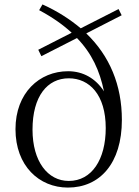

<svg xmlns="http://www.w3.org/2000/svg" viewBox="-20 -834 629 868"><path d="M291 -16C196 -16 127 -104 127 -248C127 -399 194 -480 291 -480C384 -480 458 -406 458 -255C458 -113 395 -16 291 -16ZM167 -580 328 -662C395 -593 431 -514 450 -421C413 -479 356 -512 288 -512C158 -512 50 -414 50 -250C50 -84 157 14 287 14C431 14 531 -95 531 -292C531 -449 476 -581 370 -683L530 -765L516 -793L345 -706C296 -747 239 -784 172 -814L157 -788C217 -756 265 -722 304 -686L153 -609Z"/></svg>

Font: Noto Serif HK Light
Style: Regular
Weight: 300
Designer: Ryoko NISHIZUKA 西塚涼子 (kana & ideographs); Frank Grießhammer (Latin, Greek & Cyrillic); Wenlong ZHANG 张文龙 (bopomofo); San
Foundry: Adobe
Version: Version 2.001;hotconv 1.1.0;makeotfexe 2.6.0